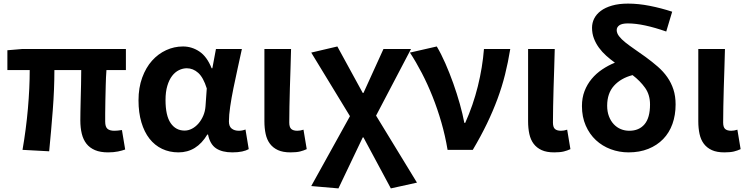

<svg xmlns="http://www.w3.org/2000/svg" viewBox="-20 -832 4147 1066"><path d="M580 14Q537 14 507.5 1.5Q478 -11 460 -34Q442 -57 434 -90Q426 -123 426 -164Q426 -179 426.5 -210.5Q427 -242 428 -281Q429 -320 430 -362.5Q431 -405 431 -443H282Q282 -337 273 -220.5Q264 -104 253 8L105 0Q125 -115 135 -229.5Q145 -344 145 -443H21V-553L104 -560H679V-443H571Q568 -403 567 -358Q566 -313 565 -272.5Q564 -232 564 -201Q564 -170 564 -157Q564 -128 576.5 -117Q589 -106 615 -106Q623 -106 633.5 -107Q644 -108 657 -110L675 -2Q659 4 635 9Q611 14 580 14Z M971 14Q921 14 880 -5.5Q839 -25 810 -62Q781 -99 765 -153Q749 -207 749 -275Q749 -345 769.5 -401Q790 -457 824 -495Q858 -533 902.5 -553.5Q947 -574 996 -574Q1045 -574 1087 -546Q1129 -518 1155 -453H1159L1179 -560H1323Q1312 -509 1299.5 -452.5Q1287 -396 1276 -342Q1265 -288 1258 -240Q1251 -192 1251 -158Q1251 -130 1266.5 -118Q1282 -106 1306 -106Q1325 -106 1343 -113L1361 -4Q1347 4 1324.5 9Q1302 14 1270 14Q1213 14 1179.5 -8.5Q1146 -31 1135 -85H1131Q1072 14 971 14ZM1005 -107Q1026 -107 1046 -117.5Q1066 -128 1082 -146.5Q1098 -165 1108.5 -189.5Q1119 -214 1121 -242L1128 -341Q1109 -402 1080.5 -427.5Q1052 -453 1017 -453Q995 -453 973.5 -442.5Q952 -432 935.5 -410.5Q919 -389 909 -355.5Q899 -322 899 -277Q899 -190 927.5 -148.5Q956 -107 1005 -107Z M1593 14Q1551 14 1523.5 1.5Q1496 -11 1479 -33.5Q1462 -56 1455 -88Q1448 -120 1448 -159V-560H1596Q1595 -509 1593 -453.5Q1591 -398 1589.5 -344Q1588 -290 1587 -240.5Q1586 -191 1586 -152Q1586 -126 1597 -116Q1608 -106 1631 -106Q1647 -106 1665 -112L1683 -4Q1666 4 1646 9Q1626 14 1593 14Z M1708 201 1923 -187 1708 -540 1853 -574 1994 -316H1998L2109 -560H2262L2068 -190L2295 182L2150 214L1998 -69H1994L1859 214Z M2465 0Q2452 -78 2430.5 -152.5Q2409 -227 2381.5 -296Q2354 -365 2322 -426.5Q2290 -488 2256 -540L2405 -574Q2429 -534 2452.5 -480.5Q2476 -427 2496.5 -369.5Q2517 -312 2533 -255Q2549 -198 2558 -150H2563Q2607 -248 2633 -353Q2659 -458 2667 -560H2813Q2801 -486 2784 -418Q2767 -350 2742 -282.5Q2717 -215 2683.5 -145.5Q2650 -76 2605 0H2465Z M3057 14Q3015 14 2987.5 1.5Q2960 -11 2943 -33.5Q2926 -56 2919 -88Q2912 -120 2912 -159V-560H3060Q3059 -509 3057 -453.5Q3055 -398 3053.5 -344Q3052 -290 3051 -240.5Q3050 -191 3050 -152Q3050 -126 3061 -116Q3072 -106 3095 -106Q3111 -106 3129 -112L3147 -4Q3130 4 3110 9Q3090 14 3057 14Z M3474 -106Q3528 -106 3558.5 -142Q3589 -178 3589 -252Q3589 -306 3561.5 -344.5Q3534 -383 3492 -415Q3427 -398 3389 -356Q3351 -314 3351 -245Q3351 -212 3361 -186Q3371 -160 3388 -142Q3405 -124 3427 -115Q3449 -106 3474 -106ZM3679 -657Q3616 -679 3562.5 -690.5Q3509 -702 3466 -702Q3433 -702 3418.5 -691.5Q3404 -681 3404 -665Q3404 -648 3417 -631Q3430 -614 3452 -596.5Q3474 -579 3503 -559Q3532 -539 3564 -516Q3601 -489 3632 -462Q3663 -435 3685 -403.5Q3707 -372 3719 -335Q3731 -298 3731 -252Q3731 -193 3713.5 -144Q3696 -95 3662 -60Q3628 -25 3579.5 -5.5Q3531 14 3470 14Q3418 14 3371 -3.5Q3324 -21 3288.5 -54Q3253 -87 3232 -135Q3211 -183 3211 -243Q3211 -289 3225.5 -326.5Q3240 -364 3265 -394Q3290 -424 3323.5 -446.5Q3357 -469 3394 -484Q3369 -502 3346 -522.5Q3323 -543 3305.5 -567Q3288 -591 3277.5 -618.5Q3267 -646 3267 -678Q3267 -705 3279 -729Q3291 -753 3315.5 -771.5Q3340 -790 3378 -801Q3416 -812 3467 -812Q3525 -812 3588 -799.5Q3651 -787 3712 -767Z M4002 14Q3960 14 3932.5 1.5Q3905 -11 3888 -33.5Q3871 -56 3864 -88Q3857 -120 3857 -159V-560H4005Q4004 -509 4002 -453.5Q4000 -398 3998.5 -344Q3997 -290 3996 -240.5Q3995 -191 3995 -152Q3995 -126 4006 -116Q4017 -106 4040 -106Q4056 -106 4074 -112L4092 -4Q4075 4 4055 9Q4035 14 4002 14Z"/></svg>

Font: SpoqaHanSansJP-Bold
Style: Regular
Weight: 700
Designer: [Source Han Sans]
Ryoko NISHIZUKA  (kana & ideographs); Paul D. Hunt (Latin, Greek & Cyrillic); Wenlong ZHANG  (bopomofo
Foundry: Spoqa (http://bi.spoqa.com)
Version: Version 1.002.20150607